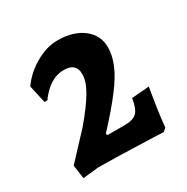

<svg xmlns="http://www.w3.org/2000/svg" viewBox="-102 -817 556 571"><g transform="rotate(-30 175.5 -531.0)"><path d="M21.7 -381.2 102 -467.2Q142.3 -514.8 161.6 -548Q180.9 -581.3 179.9 -605.5Q179.9 -642.4 137.5 -642.4Q89.7 -642.4 50.9 -588.5H41.2L27.5 -649.8Q52.1 -684.3 90.3 -706.1Q128.6 -728 165.8 -728Q219.8 -728 252.9 -702.5Q286 -676.9 286 -635.3Q286 -608.1 273.4 -577.5Q260.8 -546.9 231.3 -508.2Q201.9 -469.5 151.5 -415.1L154.5 -409.7H213.5Q242.8 -409.7 255.1 -422.1Q267.4 -434.5 272.7 -468.5L332.8 -473.4Q332.8 -473.4 329.1 -452Q325.4 -430.7 321.1 -400.7Q316.8 -370.7 314.3 -343L303.5 -333.8Q303.5 -333.8 278.8 -334.8Q254.2 -335.8 217.4 -337Q180.6 -338.2 143.6 -339.2Q106.6 -340.2 82.4 -340.2L28.2 -334.5Z"/></g></svg>

Font: Alegreya
Style: Regular
Weight: 400
Designer: Juan Pablo del Peral
Foundry: Huerta Tipografica
Version: Version 2.009